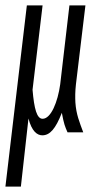

<svg xmlns="http://www.w3.org/2000/svg" viewBox="-30 -488 365 708"><path d="M69 -468 -10 200H47L75 -51C87 -4 107 11 126 11C154 11 175 -13 198 -72C206 -30 209 -23 219 0H277C263 -38 251 -66 248 -110C247 -129 247 -150 250 -177L285 -468H226L192 -177C183 -112 158 -50 127 -50C106 -50 96 -86 90 -157L127 -468Z"/></svg>

Font: Stint Ultra Condensed
Style: Regular
Weight: 400
Width: 1
Designer: Astigmatic (AOETI)
Foundry: Astigmatic (AOETI)
Version: Version 1.000